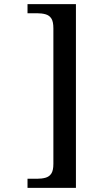

<svg xmlns="http://www.w3.org/2000/svg" viewBox="-20 -780 452 928"><path d="M113 128V84H159Q182 84 200 79Q218 74 228 59Q238 44 238 12V-643Q238 -676 228 -691Q218 -706 200 -711Q182 -716 159 -716H113V-760H347V128Z"/></svg>

Font: Noto Serif Gujarati Medium
Style: Regular
Weight: 500
Version: Version 2.102